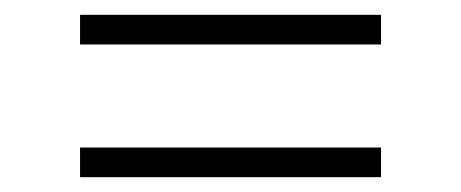

<svg xmlns="http://www.w3.org/2000/svg" viewBox="-20 -433 622 259"><path d="M88 -373V-413H494V-373ZM88 -194V-234H494V-194Z"/></svg>

Font: Literata ExtraLight
Style: Regular
Weight: 250
Designer: Latin by Veronika Burian and Jose Scaglione. Greek by Irene Vlachou. Cyrillic by Vera Evstafieva.
Foundry: TypeTogether
Version: Version 3.103;gftools[0.9.29]